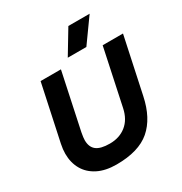

<svg xmlns="http://www.w3.org/2000/svg" viewBox="-210 -1073 1180 1243"><g transform="rotate(-30 380.5 -451.5)"><path d="M479 -918H638L512 -742H373ZM48 -211Q48 -244 56 -282L145 -699H297L208 -280Q201 -243 201 -224Q201 -173 232 -148.5Q263 -124 332 -124Q404 -124 454 -164Q504 -204 520 -280L609 -699H761L672 -282Q641 -134 554.5 -59.5Q468 15 302 15Q220 15 163 -14Q106 -43 77 -94Q48 -145 48 -211Z"/></g></svg>

Font: Prompt SemiBold
Style: Italic
Weight: 600
Italic angle: -12°
Designer: Katatrad Team
Foundry: CadsonDemak
Version: Version 1.001